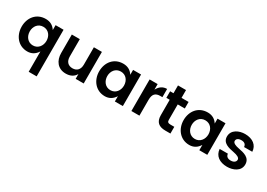

<svg xmlns="http://www.w3.org/2000/svg" viewBox="7 -1673 4059 2918"><g transform="rotate(30 2036.5 -213.5)"><path d="M326 -114C234 -114 179 -191 179 -278C179 -364 233 -440 325 -440C418 -440 472 -365 472 -277C472 -191 417 -114 326 -114ZM472 -468C432 -531 374 -562 298 -562C134 -562 36 -435 36 -278C36 -125 136 8 297 8C372 8 430 -26 472 -93V264H612V-554H472Z M1144 -249C1144 -162 1096 -114 1020 -114C944 -114 897 -162 897 -249V-554H757V-229C757 -97 831 7 971 7C1051 7 1109 -23 1144 -84V0H1285V-554H1144Z M1686 -114C1594 -114 1539 -191 1539 -278C1539 -364 1593 -440 1685 -440C1778 -440 1832 -365 1832 -277C1832 -191 1777 -114 1686 -114ZM1832 -468C1792 -531 1734 -562 1658 -562C1494 -562 1396 -435 1396 -278C1396 -125 1496 8 1657 8C1732 8 1790 -26 1832 -93V0H1972V-554H1832Z M2122 -554V0H2263V-278C2263 -381 2306 -418 2390 -418H2425V-562C2354 -562 2300 -527 2263 -456V-554Z M2740 -118C2697 -118 2682 -132 2682 -168V-439H2806V-554H2682V-691H2541V-554H2482V-439H2541V-168C2541 -48 2605 0 2718 0H2807V-118Z M3168 -114C3076 -114 3021 -191 3021 -278C3021 -364 3075 -440 3167 -440C3260 -440 3314 -365 3314 -277C3314 -191 3259 -114 3168 -114ZM3314 -468C3274 -531 3216 -562 3140 -562C2976 -562 2878 -435 2878 -278C2878 -125 2978 8 3139 8C3214 8 3272 -26 3314 -93V0H3454V-554H3314Z M3573 -392C3573 -277 3688 -253 3779 -236C3842 -224 3892 -204 3892 -166C3892 -128 3857 -102 3805 -102C3751 -102 3721 -125 3716 -172H3572C3580 -56 3671 8 3803 8C3906 8 4028 -41 4028 -161C4028 -282 3912 -306 3822 -323C3759 -335 3709 -355 3709 -392C3709 -429 3740 -452 3793 -452C3846 -452 3875 -429 3879 -382H4023C4018 -493 3931 -562 3796 -562C3693 -562 3573 -511 3573 -392Z"/></g></svg>

Font: Matrixport Bold
Style: Regular
Weight: 600
Designer: Ninad Kale (Devanagari), Jonny Pinhorn (Latin)
Foundry: Indian Type Foundry
Version: Version 2.000;PS 1.0;hotconv 1.0.79;makeotf.lib2.5.61930; tt